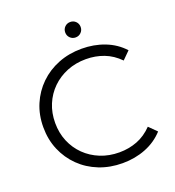

<svg xmlns="http://www.w3.org/2000/svg" viewBox="-155 -997 1023 1125"><g transform="rotate(-20 356.5 -434.5)"><path d="M418 6.4Q339.3 6.4 272.4 -20.1Q205.5 -46.6 156.1 -94.9Q106.8 -143.2 79.2 -208Q51.6 -272.9 51.6 -350Q51.6 -427.1 79.2 -492Q106.8 -556.8 156.4 -605.1Q206 -653.4 273 -679.9Q339.9 -706.4 418.6 -706.4Q495.5 -706.4 562 -680.7Q628.6 -655 675.3 -603.8L628.1 -556.9Q585.2 -600.7 533.1 -620.5Q480.9 -640.4 421.4 -640.4Q357.9 -640.4 303.8 -618.6Q249.8 -596.7 209.7 -557.5Q169.7 -518.2 147.6 -465.4Q125.5 -412.5 125.5 -350Q125.5 -287.5 147.6 -234.6Q169.7 -181.8 209.7 -142.5Q249.8 -103.3 303.8 -81.4Q357.9 -59.6 421.4 -59.6Q480.9 -59.6 533.1 -79.7Q585.2 -99.8 628.1 -144.1L675.3 -97.2Q628.6 -46 562 -19.8Q495.5 6.4 418 6.4ZM410.3 -780.2Q390.1 -780.2 376.1 -794.2Q362.2 -808.1 362.2 -828.3Q362.2 -848.7 376.1 -862.6Q390.1 -876.4 410.3 -876.4Q430.6 -876.4 444.5 -862.6Q458.4 -848.7 458.4 -828.3Q458.4 -808.1 444.5 -794.2Q430.6 -780.2 410.3 -780.2Z"/></g></svg>

Font: Montserrat Thin
Style: Regular
Weight: 100
Designer: Julieta Ulanovsky
Foundry: Julieta Ulanovsky
Version: Version 9.000